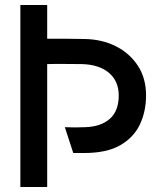

<svg xmlns="http://www.w3.org/2000/svg" viewBox="-20 -753 647 773"><path d="M170 0H62V-733H170V-597Q211 -597 246.5 -597Q282 -597 320 -596Q390 -595 446 -567Q502 -539 535 -488.5Q568 -438 568 -369Q568 -304 543 -251.5Q518 -199 463.5 -168Q409 -137 320 -137H275L241 -241Q262 -240 282 -240Q302 -240 324 -241Q386 -243 422 -274.5Q458 -306 458 -369Q458 -426 419 -459.5Q380 -493 310 -495Q276 -495 240 -495.5Q204 -496 170 -495Z"/></svg>

Font: Kreadon Light
Style: Bold
Weight: 600
Designer: Reiya WATANABE
Foundry: StudioGnu
Version: Version 1.003; ttfautohint (v1.8.4.7-5d5b);gftools[0.9.32]